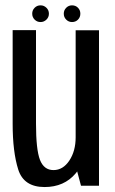

<svg xmlns="http://www.w3.org/2000/svg" viewBox="-20 -712 440 736"><path d="M290.5 0H359.5V-596H270V-77ZM118 -596.5H28.5V-237.5Q28.5 -130 49.8 -62.5Q71 5 151 5Q226 5 270.2 -47.5Q314.5 -100 314.5 -165L270 -185.5Q270 -133 245.8 -96.5Q221.5 -60 185 -60Q148.5 -60 133.2 -99.2Q118 -138.5 118 -238.5ZM135.5 -627.5Q148.5 -627.5 158 -636.8Q167.5 -646 167.5 -659.5Q167.5 -673 158 -682.2Q148.5 -691.5 135.5 -691.5Q122 -691.5 112.8 -682.2Q103.5 -673 103.5 -659.5Q103.5 -646 112.8 -636.8Q122 -627.5 135.5 -627.5ZM256 -627.5Q270 -627.5 279 -636.8Q288 -646 288 -659.5Q288 -673 279 -682.2Q270 -691.5 256 -691.5Q243 -691.5 233.8 -682.2Q224.5 -673 224.5 -659.5Q224.5 -646 233.8 -636.8Q243 -627.5 256 -627.5Z"/></svg>

Font: Anybody Condensed
Style: Regular
Weight: 400
Width: 3
Designer: Tyler Finck
Foundry: Etcetera Type Company
Version: Version 1.113;gftools[0.9.25]